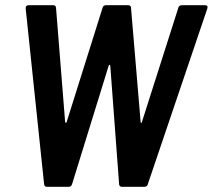

<svg xmlns="http://www.w3.org/2000/svg" viewBox="-20 -720 820 740"><path d="M667 -689 527 -250C526 -245 522 -245 522 -250L485 -689C485 -696 481 -700 474 -700H389C382 -700 377 -697 375 -689L237 -250C236 -245 232 -246 231 -250L196 -689C196 -696 192 -700 185 -700H91C83 -700 78 -696 79 -687L150 -10C151 -3 154 0 161 0H244C251 0 256 -3 258 -11L399 -467C400 -471 404 -471 405 -467L439 -11C439 -4 443 0 450 0H536C543 0 549 -4 550 -11L779 -687C782 -696 778 -700 770 -700H681C674 -700 668 -696 667 -689Z"/></svg>

Font: Barlow Semi Condensed SemiBold
Style: Italic
Weight: 600
Width: 4
Italic angle: -7°
Designer: Jeremy Tribby
Foundry: Tribby Type
Version: Version 1.422;hotconv 1.0.109;makeotfexe 2.5.65596